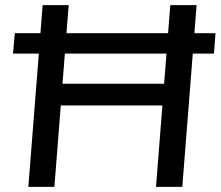

<svg xmlns="http://www.w3.org/2000/svg" viewBox="-20 -732 864 752"><path d="M31 -522 38 -602H824L818 -522ZM591 0 647 -712H750L694 0ZM91 0 147 -712H249L193 0ZM158 -319 165 -404H673L666 -319Z"/></svg>

Font: Muli SemiBold
Style: Italic
Weight: 600
Italic angle: -4.541°
Designer: Vernon Adams
Foundry: Vernon Adams
Version: Version 2.100; ttfautohint (v1.8.1.43-b0c9)